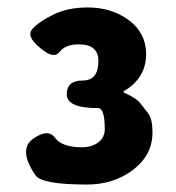

<svg xmlns="http://www.w3.org/2000/svg" viewBox="-20 -907 472 515"><path d="M213 -412Q92 -412 75 -437Q28 -506 69 -535Q109 -563 127.5 -537.5Q146 -512 200 -512Q226 -512 243.5 -525Q261 -538 261 -561Q261 -617 243 -617Q159 -617 159 -654Q159 -691 201.5 -691Q244 -691 244 -743Q244 -788 192 -788Q155 -788 139.5 -767.5Q124 -747 87 -779Q49 -810 67.5 -830Q86 -850 124.5 -868.5Q163 -887 215 -887Q280 -887 326 -852.5Q372 -818 372 -762Q372 -698 313 -663Q309 -660 314 -658Q345 -644 355.5 -631Q366 -618 377.5 -603Q389 -588 389 -552Q389 -491 337 -451.5Q285 -412 213 -412Z"/></svg>

Font: Resource Han Rounded KR Heavy
Style: Regular
Weight: 900
Designer: Cyano Hao (round all glyphs); Ryoko NISHIZUKA 西塚涼子 (kana, bopomofo & ideographs); Paul D. Hunt (Latin, Greek & Cyrillic)
Foundry: Cyano Hao
Version: 0.990